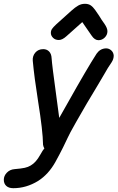

<svg xmlns="http://www.w3.org/2000/svg" viewBox="-124 -787 617 1008"><path d="M-54 201Q14 201 76 163Q131 128 167 63Q187 27 207 -13Q226 -54 232 -65L246 -93L276 -147Q304 -196 331 -242.5Q358 -289 387 -336L416 -385Q446 -438 462 -460Q473 -477 473 -495Q472 -512 459.5 -523Q447 -534 430 -533Q401 -531 383 -505Q335 -431 230 -244L187 -168L172 -280Q149 -447 147 -481Q146 -504 134 -516.5Q122 -529 103 -529Q77 -529 61.5 -511Q46 -493 48 -468Q56 -381 76 -255Q101 -100 102 -27Q104 -15 109 -8Q102 -1 87 26Q65 66 37 82Q24 90 6 94Q-12 98 -48 101Q-72 103 -88 119.5Q-104 136 -104 157Q-104 177 -91 189Q-78 201 -54 201ZM393 -576Q412 -576 426 -590Q440 -604 440 -623Q440 -639 425 -661L409 -684Q400 -700 376 -734Q364 -751 352 -759Q340 -767 322 -767Q303 -767 287 -758Q271 -749 251 -731L171 -659Q155 -644 149 -635Q143 -626 143 -614Q143 -600 154.5 -588.5Q166 -577 185 -577Q203 -577 225 -597L308 -671L357 -600Q373 -576 393 -576Z"/></svg>

Font: Balsamiq Sans
Style: Italic
Weight: 400
Italic angle: -12°
Designer: Michael Angeles
Foundry: Balsamiq SRL
Version: Version 1.020; ttfautohint (v1.8.4.7-5d5b);gftools[0.9.26]